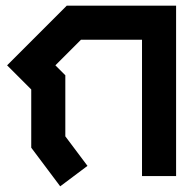

<svg xmlns="http://www.w3.org/2000/svg" viewBox="-20 -500 640 676"><path d="M215 -480H600V120H480V-360H265L175 -270L210 -235V-20L288 84L192 156L90 20V-185L5 -270Z"/></svg>

Font: SOV_raksil
Style: Book
Weight: 400
Version: Version 1.00